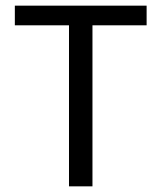

<svg xmlns="http://www.w3.org/2000/svg" viewBox="-20 -659 571 679"><path d="M307 0H224V-625.5H307ZM498.5 -569.5H32.5V-639H498.5Z"/></svg>

Font: Anek Malayalam
Style: Regular
Weight: 400
Version: Version 1.003